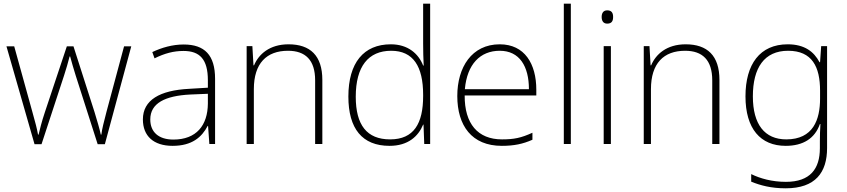

<svg xmlns="http://www.w3.org/2000/svg" viewBox="-20 -780 4590 1040"><path d="M390 -371 509 1H548L691 -529H652L557 -175C542 -117 533 -83 529 -51H526C519 -84 507 -123 492 -173L378 -529H342L223 -172C204 -115 197 -83 189 -51H186C180 -84 172 -115 155 -175L57 -529H15L167 1H205L327 -371C339 -407 348 -440 357 -474H360C369 -440 378 -410 390 -371Z M975 -539C914 -539 856 -522 805 -498L817 -464C872 -491 920 -504 974 -504C1062 -504 1106 -459 1106 -345V-305L1006 -299C845 -291 754 -238 754 -133C754 -44 811 10 915 10C1020 10 1073 -37 1105 -98H1107L1114 0H1145V-353C1145 -482 1088 -539 975 -539ZM1010 -268 1106 -272V-219C1105 -101 1044 -24 919 -24C840 -24 794 -64 794 -133C794 -221 874 -261 1010 -268Z M1543 -540C1440 -540 1381 -486 1356 -426H1353L1347 -530H1316V0H1355V-297C1355 -437 1424 -505 1540 -505C1634 -505 1687 -455 1687 -345V0H1726V-347C1726 -479 1660 -540 1543 -540Z M2090 10C2191 10 2246 -42 2272 -105H2274L2278 0H2310V-760H2272V-544C2272 -506 2273 -464 2275 -425H2272C2247 -489 2190 -540 2097 -540C1950 -540 1867 -440 1867 -257C1867 -83 1942 10 2090 10ZM2093 -25C1967 -25 1907 -103 1907 -256C1907 -420 1975 -505 2099 -505C2218 -505 2272 -421 2272 -266V-260C2272 -111 2222 -25 2093 -25Z M2687 -540C2535 -540 2457 -415 2457 -260C2457 -100 2535 10 2698 10C2764 10 2812 0 2864 -23V-61C2803 -33 2764 -25 2699 -25C2568 -25 2496 -110 2497 -263H2885V-294C2885 -434 2822 -540 2687 -540ZM2687 -505C2794 -505 2845 -421 2845 -297H2498C2510 -432 2581 -505 2687 -505Z M3072 0V-760H3034V0Z M3269 -724C3248 -724 3239 -709 3239 -688C3239 -667 3248 -652 3269 -652C3294 -652 3301 -667 3301 -688C3301 -709 3294 -724 3269 -724ZM3289 -530H3250V0H3289Z M3694 -540C3591 -540 3532 -486 3507 -426H3504L3498 -530H3467V0H3506V-297C3506 -437 3575 -505 3691 -505C3785 -505 3838 -455 3838 -345V0H3877V-347C3877 -479 3811 -540 3694 -540Z M4247 -540C4096 -540 4018 -432 4018 -258C4018 -83 4099 10 4236 10C4330 10 4394 -30 4421 -108H4424C4422 -74 4421 -49 4421 -15V23C4421 134 4369 205 4237 205C4162 205 4098 187 4049 163V204C4098 224 4156 240 4236 240C4397 240 4460 154 4460 22V-530H4428L4422 -443H4419C4389 -500 4338 -540 4247 -540ZM4249 -505C4379 -505 4422 -418 4422 -289V-246C4422 -132 4385 -25 4239 -25C4122 -25 4058 -106 4058 -258C4058 -413 4120 -505 4249 -505Z"/></svg>

Font: Noto Sans Myanmar ExtraLight
Style: Regular
Weight: 200
Designer: Monotype Design Team
Foundry: Monotype Imaging Inc.
Version: Version 2.107